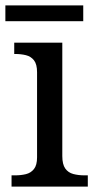

<svg xmlns="http://www.w3.org/2000/svg" viewBox="-20 -695 360 715"><path d="M23 0V-42H36Q58 -42 76.5 -46.5Q95 -51 106.5 -65.5Q118 -80 118 -109V-426Q118 -456 106.5 -470.5Q95 -485 76.5 -489.5Q58 -494 36 -494H33V-536H212V-114Q212 -83 223 -67.5Q234 -52 253 -47Q272 -42 294 -42H307V0ZM0 -616V-675H290V-616Z"/></svg>

Font: Noto Serif Vithkuqi
Style: Regular
Weight: 400
Version: Version 1.005